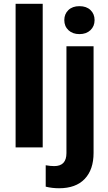

<svg xmlns="http://www.w3.org/2000/svg" viewBox="-20 -770 565 1003"><path d="M61.5 0ZM203.1 0H61.5V-750H203.1ZM468.8 -528.3V28.8Q468.8 116.2 422.4 164.8Q376 213.4 288.6 213.4Q252 213.4 218.8 205.1V93.3Q244.1 97.7 263.2 97.7Q327.1 97.7 327.1 29.8V-528.3ZM315.9 -665Q315.9 -696.8 337.2 -717.3Q358.4 -737.8 395 -737.8Q431.6 -737.8 452.9 -717.3Q474.1 -696.8 474.1 -665Q474.1 -632.8 452.4 -612.3Q430.7 -591.8 395 -591.8Q359.4 -591.8 337.6 -612.3Q315.9 -632.8 315.9 -665Z"/></svg>

Font: Roboto
Style: Bold
Weight: 700
Designer: Google
Version: Version 2.134; 2016; ttfautohint (v1.6)